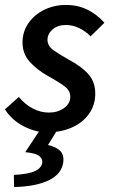

<svg xmlns="http://www.w3.org/2000/svg" viewBox="-24 -523 457 776"><path d="M166 12Q120 12 72 -12.5Q24 -37 -4 -81L52 -131Q78 -100 109.5 -84Q141 -68 174 -68Q209 -68 234.5 -86Q260 -104 260 -132Q260 -156 239 -172.5Q218 -189 168 -217Q125 -241 96 -273.5Q67 -306 67 -351Q67 -395 91 -429.5Q115 -464 155 -483.5Q195 -503 243 -503Q291 -503 330 -483.5Q369 -464 398 -431L342 -376Q323 -396 297 -409Q271 -422 242 -422Q209 -422 188.5 -404Q168 -386 168 -362Q168 -337 193 -319.5Q218 -302 252 -283Q305 -255 333 -223.5Q361 -192 361 -145Q361 -98 335.5 -62.5Q310 -27 266 -7.5Q222 12 166 12ZM33 233 32 184Q91 181 117.5 168.5Q144 156 147 134Q148 117 133.5 106.5Q119 96 78 92L141 -3H211L170 63Q206 72 220.5 88Q235 104 232 131Q226 180 173.5 205.5Q121 231 33 233Z"/></svg>

Font: Source Sans 3 Semibold
Style: Italic
Weight: 600
Italic angle: -11°
Designer: Paul D. Hunt
Foundry: Adobe
Version: Version 3.052;hotconv 1.1.0;makeotfexe 2.6.0